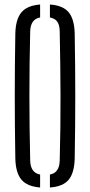

<svg xmlns="http://www.w3.org/2000/svg" viewBox="-20 -826 400 852"><path d="M158 6Q100.5 1.5 75 -29Q49.5 -59.5 48 -123Q45.5 -266.5 45.5 -400Q45.5 -533.5 48 -677Q49.5 -740.5 75 -771Q100.5 -801.5 158 -806V-748.5Q115.5 -741 114 -687Q110.5 -544.5 110.5 -402.2Q110.5 -260 114 -113Q115.5 -59 158 -51.5ZM201.5 6V-51.5Q243.5 -59 245 -113Q249 -260 248.5 -402.2Q248 -544.5 245 -687Q244.5 -715.5 234.2 -729.8Q224 -744 201.5 -748.5V-806Q259.5 -802 284.8 -771.5Q310 -741 311.5 -677Q314 -533 314 -399.8Q314 -266.5 311.5 -123Q310 -59 284.8 -28.5Q259.5 2 201.5 6Z"/></svg>

Font: Big Shoulders Stencil Display
Style: Regular
Weight: 400
Designer: Patric King
Foundry: XO Type Co
Version: Version 1.000